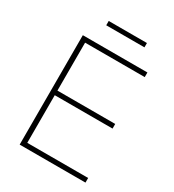

<svg xmlns="http://www.w3.org/2000/svg" viewBox="-202 -965 977 1079"><g transform="rotate(30 286.5 -426.0)"><path d="M96 0V-710H515V-680H128V-369H503V-339H128V-30H523V0ZM182 -824V-852H430V-824Z"/></g></svg>

Font: Geist Thin
Style: Regular
Weight: 400
Designer: Basement.studio, Andrés Briganti, Mateo Zaragoza
Foundry: Basement.studio, Vercel, Andrés Briganti, Guido Ferreyra, Mateo Zaragoza
Version: Version 1.401